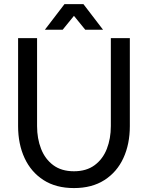

<svg xmlns="http://www.w3.org/2000/svg" viewBox="-20 -909 723 938"><path d="M161.1 -722.7H68.4V-293Q68.4 -205.1 100.1 -136.7Q131.8 -68.4 192.6 -29.3Q253.4 9.8 341.3 9.8Q429.2 9.8 490.2 -29.3Q551.3 -68.4 582.8 -136.7Q614.3 -205.1 614.3 -293V-722.7H521.5V-293Q521.5 -231.9 502 -181.9Q482.4 -131.8 442.4 -102.1Q402.3 -72.3 341.3 -72.3Q280.3 -72.3 240.2 -102.1Q200.2 -131.8 180.7 -181.9Q161.1 -231.9 161.1 -293ZM396.5 -763.7H483.4L387.7 -888.7H294.9ZM286.1 -763.7 387.7 -888.7H294.9L199.2 -763.7Z"/></svg>

Font: Giphurs SC
Style: Regular
Weight: 400
Version: Version 0.920